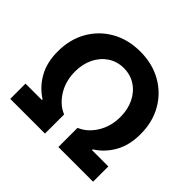

<svg xmlns="http://www.w3.org/2000/svg" viewBox="-175 -932 1128 1128"><g transform="rotate(45 389.0 -368.5)"><path d="M45.1 0V-126.8H181.1V-132.5Q118.3 -172.6 81.7 -238.1Q45.1 -303.6 45.1 -394.5Q45.1 -495 89.3 -572.3Q133.5 -649.5 211.1 -693.4Q288.7 -737.2 389.2 -737.2Q489.7 -737.2 567.3 -693.4Q644.9 -649.5 689.1 -572.3Q733.3 -495 733.3 -394.5Q733.3 -303.6 696.7 -238.1Q660.2 -172.6 597.3 -132.5V-126.8H733.3V0H445V-159.1Q502.5 -182.5 540.3 -243.1Q578.1 -303.6 578.1 -382.8Q578.1 -445.3 554.2 -494.3Q530.2 -543.3 487.6 -571.7Q445 -600.1 389.2 -600.1Q334.2 -600.1 291.4 -571.7Q248.6 -543.3 224.4 -494.3Q200.3 -445.3 200.3 -382.8Q200.3 -303.6 238.1 -243.1Q275.9 -182.5 333.5 -159.1V0Z"/></g></svg>

Font: Inter UI
Style: Bold
Weight: 700
Designer: Rasmus Andersson
Foundry: rsms
Version: 3.2;8d6f07862